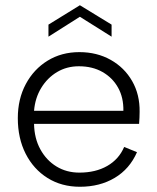

<svg xmlns="http://www.w3.org/2000/svg" viewBox="-20 -706 601 733"><path d="M406 -566 285 -642 165 -566V-612L285 -686L406 -612ZM285 7Q215 7 161.5 -26.5Q108 -60 78 -119Q48 -178 48 -255Q48 -328 78.5 -385Q109 -442 162 -474.5Q215 -507 283 -507Q350 -507 402.5 -477.5Q455 -448 484.5 -396.5Q514 -345 513 -279Q513 -269 512.5 -257.5Q512 -246 511 -233H110Q111 -178 134 -136Q157 -94 195.5 -70.5Q234 -47 283 -47Q345 -47 389.5 -72.5Q434 -98 454 -145L503 -125Q475 -61 418 -27Q361 7 285 7ZM451 -283Q452 -333 431 -371Q410 -409 371.5 -431Q333 -453 281 -453Q235 -453 198 -431Q161 -409 137.5 -370.5Q114 -332 110 -283Z"/></svg>

Font: Albert Sans Light
Style: Regular
Weight: 300
Designer: Andreas Rasmussen
Foundry: a.Foundry
Version: Version 1.025